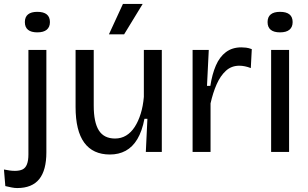

<svg xmlns="http://www.w3.org/2000/svg" viewBox="-57 -770 1563 973"><path d="M30 183Q17 183 2 180Q-13 177 -30 173L-37 89Q28 103 57.5 88.5Q87 74 87 13V-517H178V2Q178 47 169 81Q160 115 142 137.5Q124 160 96 171.5Q68 183 30 183ZM132 -606Q101 -606 85 -619Q69 -632 69 -658Q69 -684 85 -697Q101 -710 132 -710Q164 -710 180 -697Q196 -684 196 -658Q196 -633 180 -619.5Q164 -606 132 -606Z M500 13Q414 13 370 -47Q326 -107 326 -228V-517H418V-235Q418 -150 444 -109Q470 -68 526 -68Q557 -68 582 -83Q607 -98 625.5 -126.5Q644 -155 656 -193.5Q668 -232 672 -279V-517H763V-218V0H682L690 -168H675Q663 -105 639 -65Q615 -25 580 -6Q545 13 500 13ZM572 -596H495L566 -750H666Z M919 0V-279V-517H1001L992 -335H1009Q1018 -394 1037 -438Q1056 -482 1088 -506Q1120 -530 1166 -530Q1177 -530 1190 -528.5Q1203 -527 1219 -521L1214 -425Q1199 -431 1184 -434Q1169 -437 1156 -437Q1116 -437 1088 -411.5Q1060 -386 1041 -343Q1022 -300 1010 -246V0Z M1317 0V-517H1408V0ZM1362 -606Q1331 -606 1315 -619Q1299 -632 1299 -658Q1299 -684 1315 -697Q1331 -710 1362 -710Q1394 -710 1410 -697Q1426 -684 1426 -658Q1426 -633 1410 -619.5Q1394 -606 1362 -606Z"/></svg>

Font: Bricolage Grotesque 17pt
Style: Regular
Weight: 400
Version: Version 1.001;gftools[0.9.33.dev8+g029e19f]